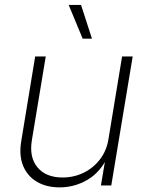

<svg xmlns="http://www.w3.org/2000/svg" viewBox="-20 -770 608 797"><path d="M227.5 7.8Q172.9 7.8 133.3 -15.4Q93.8 -38.6 75.9 -82Q58.1 -125.5 68.4 -185.5L126 -535.6H169.9L112.3 -188Q100.6 -117.2 135.7 -75.2Q170.9 -33.2 239.7 -33.2Q286.1 -33.2 326.7 -52.7Q367.2 -72.3 394.8 -108.2Q422.4 -144 430.2 -192.4L486.8 -535.6H530.8L441.9 0H398.9L419.4 -121.6H428.2Q397 -55.2 343.3 -23.7Q289.6 7.8 227.5 7.8ZM323.2 -609.4 265.1 -749.5H316.4L361.8 -609.4Z"/></svg>

Font: Inter 20pt ExtraLight
Style: Italic
Weight: 250
Italic angle: -9.3988°
Version: Version 4.001;git-66647c0bb